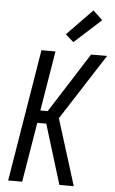

<svg xmlns="http://www.w3.org/2000/svg" viewBox="-63 -1022 637 1064"><g transform="rotate(5 255.0 -490.0)"><path d="M24 0 145 -735H223L168 -402H209L421 -735H510L274 -368L389 0H309L207 -332H157L102 0ZM317 -795 272 -835 413 -980 466 -930Z"/></g></svg>

Font: Iosevka Fixed
Style: Italic
Weight: 400
Italic angle: -9°
Monospace: yes
Designer: Belleve Invis
Foundry: Belleve Invis
Version: Version 33.2.4